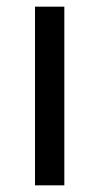

<svg xmlns="http://www.w3.org/2000/svg" viewBox="-20 -556 298 576"><path d="M173 0H85V-536H173Z"/></svg>

Font: Noto Sans Indic Siyaq Numbers
Style: Regular
Weight: 400
Designer: Monotype Design Team
Foundry: Monotype Imaging Inc.
Version: Version 2.002; ttfautohint (v1.8.4.7-5d5b)